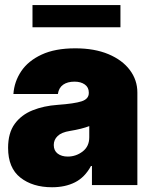

<svg xmlns="http://www.w3.org/2000/svg" viewBox="-20 -748 613 776"><path d="M190.4 8.8Q111.8 8.8 62.3 -30.3Q12.7 -69.3 12.7 -150.4Q12.7 -210.4 39.3 -247.1Q65.9 -283.7 111.3 -302Q156.7 -320.3 212.9 -324.2Q281.2 -329.1 310.1 -338.6Q338.9 -348.1 338.9 -372.1V-374Q338.9 -395 322.8 -406.5Q306.6 -418 281.2 -418Q252.9 -418 235.4 -405.8Q217.8 -393.6 213.9 -368.2H34.2Q37.6 -418 65.7 -460Q93.8 -502 148.2 -527.3Q202.6 -552.7 284.2 -552.7Q361.8 -552.7 418.2 -529.1Q474.6 -505.4 504.9 -464.8Q535.2 -424.3 535.2 -374V0H351.6V-77.1H347.7Q322.8 -31.2 283.2 -11.2Q243.7 8.8 190.4 8.8ZM253.9 -115.2Q287.1 -115.2 314 -135.7Q340.8 -156.2 340.8 -193.4V-238.3Q310.5 -226.6 262.7 -218.8Q228.5 -213.4 212.9 -198.2Q197.3 -183.1 197.3 -162.1Q197.3 -139.2 213.1 -127.2Q229 -115.2 253.9 -115.2ZM466.8 -727.5V-637.7H111.3V-727.5Z"/></svg>

Font: Inter Tight Black
Style: Regular
Weight: 900
Designer: Rasmus Andersson
Foundry: rsms
Version: Version 3.004; ttfautohint (v1.8.4.7-5d5b)